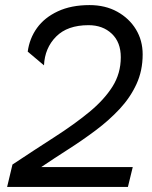

<svg xmlns="http://www.w3.org/2000/svg" viewBox="-20 -735 598 755"><path d="M29 -88Q118 -147 195 -196.5Q272 -246 330.5 -294Q389 -342 422 -394Q455 -446 455 -510Q455 -569 419.5 -602.5Q384 -636 328 -636Q245 -636 200.5 -591Q156 -546 153 -478L89 -532Q96 -584 125.5 -625Q155 -666 207.5 -690.5Q260 -715 332 -715Q394 -715 441 -689Q488 -663 514.5 -619.5Q541 -576 541 -521Q541 -457 516.5 -404Q492 -351 450.5 -306.5Q409 -262 357 -223Q305 -184 249.5 -148.5Q194 -113 142 -78H502L483 0H8Z"/></svg>

Font: Prodigy Sans
Style: Italic
Weight: 400
Italic angle: -13°
Designer: Wei Huang
Foundry: Wei Huang
Version: Version 1.003; ttfautohint (v1.8.3)